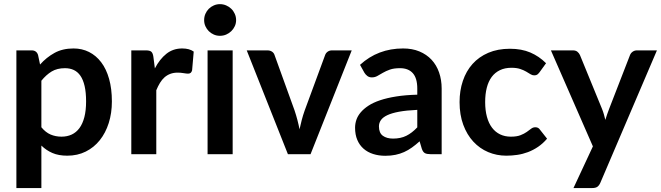

<svg xmlns="http://www.w3.org/2000/svg" viewBox="-20 -762 3268 949"><path d="M178 -443Q209.5 -478.5 249.5 -500.5Q289.5 -522.5 343.5 -522.5Q385.5 -522.5 420.2 -505Q455 -487.5 480.2 -454.2Q505.5 -421 519.2 -372.2Q533 -323.5 533 -260.5Q533 -203 517.5 -154Q502 -105 473.2 -69Q444.5 -33 403.8 -12.8Q363 7.5 312.5 7.5Q269.5 7.5 239 -5.8Q208.5 -19 184.5 -42.5V167.5H61V-513H136.5Q160.5 -513 168 -490.5ZM184.5 -133Q205.5 -107.5 230.2 -97Q255 -86.5 284 -86.5Q312 -86.5 334.5 -97Q357 -107.5 372.8 -129Q388.5 -150.5 397 -183.2Q405.5 -216 405.5 -260.5Q405.5 -305.5 398.2 -336.8Q391 -368 377.5 -387.5Q364 -407 344.8 -416Q325.5 -425 301 -425Q262.5 -425 235.5 -408.8Q208.5 -392.5 184.5 -363Z M745.5 -424Q769.5 -470 802.5 -496.2Q835.5 -522.5 880.5 -522.5Q916 -522.5 937.5 -507L929.5 -414.5Q927 -405.5 922.2 -401.8Q917.5 -398 909.5 -398Q902 -398 887.2 -400.5Q872.5 -403 858.5 -403Q838 -403 822 -397Q806 -391 793.2 -379.8Q780.5 -368.5 770.8 -352.5Q761 -336.5 752.5 -316V0H629V-513H701.5Q720.5 -513 728 -506.2Q735.5 -499.5 738 -482Z M1147 -662.5Q1147 -646.5 1140.5 -632.5Q1134 -618.5 1123.2 -608Q1112.5 -597.5 1098 -591.2Q1083.5 -585 1067 -585Q1051 -585 1036.8 -591.2Q1022.5 -597.5 1012 -608Q1001.5 -618.5 995.2 -632.5Q989 -646.5 989 -662.5Q989 -679 995.2 -693.5Q1001.5 -708 1012 -718.5Q1022.5 -729 1036.8 -735.2Q1051 -741.5 1067 -741.5Q1083.5 -741.5 1098 -735.2Q1112.5 -729 1123.2 -718.5Q1134 -708 1140.5 -693.5Q1147 -679 1147 -662.5ZM1130 -513V0H1006V-513Z M1718.5 -513 1515 0H1403L1199.5 -513H1301.5Q1315.5 -513 1324.8 -506.5Q1334 -500 1337 -490L1436 -216Q1444 -192 1450 -169Q1456 -146 1460.5 -123Q1465.5 -146 1471.5 -169Q1477.5 -192 1486 -216L1587 -490Q1590.5 -500 1599.5 -506.5Q1608.5 -513 1621 -513Z M1759.5 -441.5Q1848 -522.5 1972.5 -522.5Q2017.5 -522.5 2053 -507.8Q2088.5 -493 2113 -466.8Q2137.5 -440.5 2150.2 -404Q2163 -367.5 2163 -324V0H2107Q2089.5 0 2080 -5.2Q2070.5 -10.5 2065 -26.5L2054 -63.5Q2034.5 -46 2016 -32.8Q1997.5 -19.5 1977.5 -10.5Q1957.5 -1.5 1934.8 3.2Q1912 8 1884.5 8Q1852 8 1824.5 -0.8Q1797 -9.5 1777 -27Q1757 -44.5 1746 -70.5Q1735 -96.5 1735 -131Q1735 -150.5 1741.5 -169.8Q1748 -189 1762.8 -206.5Q1777.5 -224 1801 -239.5Q1824.5 -255 1858.8 -266.5Q1893 -278 1938.5 -285.2Q1984 -292.5 2042.5 -294V-324Q2042.5 -375.5 2020.5 -400.2Q1998.5 -425 1957 -425Q1927 -425 1907.2 -418Q1887.5 -411 1872.5 -402.2Q1857.5 -393.5 1845.2 -386.5Q1833 -379.5 1818 -379.5Q1805 -379.5 1796 -386.2Q1787 -393 1781.5 -402ZM2042.5 -219Q1989 -216.5 1952.5 -209.8Q1916 -203 1894 -192.5Q1872 -182 1862.5 -168Q1853 -154 1853 -137.5Q1853 -105 1872.2 -91Q1891.5 -77 1922.5 -77Q1960.5 -77 1988.2 -90.8Q2016 -104.5 2042.5 -132.5Z M2646.5 -404.5Q2641 -397.5 2635.8 -393.5Q2630.5 -389.5 2620.5 -389.5Q2611 -389.5 2602 -395.2Q2593 -401 2580.5 -408.2Q2568 -415.5 2550.8 -421.2Q2533.5 -427 2508 -427Q2475.5 -427 2451 -415.2Q2426.5 -403.5 2410.2 -381.5Q2394 -359.5 2386 -328.2Q2378 -297 2378 -257.5Q2378 -216.5 2386.8 -184.5Q2395.5 -152.5 2412 -130.8Q2428.5 -109 2452 -97.8Q2475.5 -86.5 2505 -86.5Q2534.5 -86.5 2552.8 -93.8Q2571 -101 2583.5 -109.8Q2596 -118.5 2605.2 -125.8Q2614.5 -133 2626 -133Q2641 -133 2648.5 -121.5L2684 -76.5Q2663.5 -52.5 2639.5 -36.2Q2615.5 -20 2589.8 -10.2Q2564 -0.5 2536.8 3.5Q2509.5 7.5 2482.5 7.5Q2435 7.5 2393 -10.2Q2351 -28 2319.5 -62Q2288 -96 2269.8 -145.2Q2251.5 -194.5 2251.5 -257.5Q2251.5 -314 2267.8 -362.2Q2284 -410.5 2315.5 -445.8Q2347 -481 2393.5 -501Q2440 -521 2500.5 -521Q2558 -521 2601.2 -502.5Q2644.5 -484 2679 -449.5Z M3227 -513 2947.5 141Q2942 154 2933.2 160.8Q2924.5 167.5 2906.5 167.5H2814.5L2910.5 -38.5L2703 -513H2811.5Q2826 -513 2834.2 -506Q2842.5 -499 2846.5 -490L2955.5 -224Q2961 -210.5 2964.8 -197Q2968.5 -183.5 2972 -169.5Q2976.5 -183.5 2981 -197.2Q2985.5 -211 2991 -224.5L3094 -490Q3098 -500 3107.2 -506.5Q3116.5 -513 3128 -513Z"/></svg>

Font: Lato
Style: Bold
Weight: 700
Designer: Lukasz Dziedzic with Adam Twardoch and Botio Nikoltchev
Foundry: tyPoland Lukasz Dziedzic
Version: Version 2.010; 2014-09-01; http://www.latofonts.com/; ttfaut